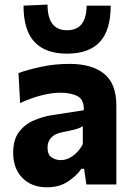

<svg xmlns="http://www.w3.org/2000/svg" viewBox="-20 -784 562 816"><path d="M179 12Q114.5 12 75.2 -27.8Q36 -67.5 36 -134.5Q36 -191 61.2 -223.8Q86.5 -256.5 123.8 -272.2Q161 -288 197 -294L336 -315.5Q338 -359 310.5 -374.5Q283 -390 236 -390Q201.5 -390 157.2 -379Q113 -368 65.5 -346L58.5 -473.5Q95.5 -487 153 -499.8Q210.5 -512.5 276.5 -512.5Q370 -512.5 422.2 -470.8Q474.5 -429 474.5 -335V0H347L337.5 -66.5H326Q306 -37.5 269.2 -12.8Q232.5 12 179 12ZM238.5 -103.5Q265 -103.5 290.2 -121.8Q315.5 -140 332 -171.5V-248Q323 -241 305.5 -235.8Q288 -230.5 240.5 -221Q213.5 -215.5 197.8 -199.2Q182 -183 182 -156Q182 -127 199.2 -115.2Q216.5 -103.5 238.5 -103.5ZM264.5 -556Q173 -556 126.5 -605.8Q80 -655.5 80 -760L182 -764.5Q182 -655.5 264.5 -655.5Q307.5 -655.5 327.8 -682.8Q348 -710 348 -760H450.5Q450.5 -655.5 404.2 -605.8Q358 -556 264.5 -556Z"/></svg>

Font: Commissioner
Style: Bold
Weight: 700
Designer: Kostas Bartsokas
Foundry: Kostas Bartsokas
Version: Version 1.000; ttfautohint (v1.8.3)